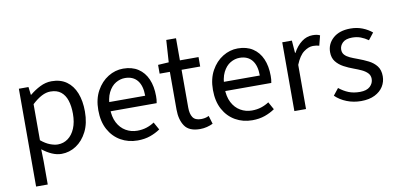

<svg xmlns="http://www.w3.org/2000/svg" viewBox="-77 -886 2777 1336"><g transform="rotate(-10 1311.5 -218.5)"><path d="M82 205.1V-486.1H150L156.9 -430H159.6Q192.7 -457.9 232.6 -478Q272.6 -498.1 314.6 -498.1Q377.4 -498.1 420.3 -467.5Q463.1 -437 485.2 -381.3Q507.3 -325.5 507.3 -250.4Q507.3 -167.6 477.7 -109Q448 -50.4 400.2 -19.2Q352.3 12 296.8 12Q263.9 12 229.7 -2.9Q195.5 -17.8 162.1 -44.3L164.3 40.5V205.1ZM282.6 -57.2Q322.8 -57.2 354.4 -80.3Q385.9 -103.3 404.1 -146.5Q422.4 -189.7 422.4 -249.7Q422.4 -303.3 409.3 -343.7Q396.2 -384 368.1 -406.5Q340 -428.9 294.2 -428.9Q263.8 -428.9 232 -412.3Q200.2 -395.8 164.3 -362.5V-107.8Q197.6 -80.2 228.3 -68.7Q259 -57.2 282.6 -57.2Z M834.4 12Q768.8 12 715.7 -18.3Q662.5 -48.6 631.4 -105.5Q600.4 -162.5 600.4 -242.9Q600.4 -322.1 632.1 -379.2Q663.7 -436.4 713.8 -467.2Q763.8 -498 819.9 -498Q882.3 -498 925.5 -469.7Q968.8 -441.5 991.1 -390.3Q1013.4 -339.2 1013.4 -270Q1013.4 -257.5 1012.5 -245.2Q1011.6 -232.9 1008.9 -220.8H659.3V-285.6H939.2Q939.2 -356.4 908.7 -393.9Q878.1 -431.3 821.1 -431.3Q787.7 -431.3 756 -412.7Q724.3 -394 703.5 -352.8Q682.7 -311.5 682.7 -243.7Q682.7 -181.8 704.4 -139.9Q726.2 -98 763.1 -76.6Q799.9 -55.3 843.7 -55.3Q879.2 -55.3 909.4 -65Q939.7 -74.8 964.7 -91.6L994.6 -37.7Q963.3 -16 923.7 -2Q884.1 12 834.4 12Z M1276.2 9.2Q1198.5 9.2 1167.9 -36Q1137.2 -81.3 1137.2 -153.3V-419.3H1064.9V-481.4L1140.9 -486L1151 -642.3H1219.9V-486H1351.5V-419.3H1219.9V-151.8Q1219.9 -107.6 1236.5 -82.8Q1253.2 -58 1294.7 -58Q1308.1 -58 1321.9 -60.6Q1335.7 -63.2 1350 -70.3L1367.5 -12.2Q1348.5 -2.8 1324.8 3.2Q1301.1 9.2 1276.2 9.2Z M1644.4 12Q1578.8 12 1525.7 -18.3Q1472.5 -48.6 1441.4 -105.5Q1410.4 -162.5 1410.4 -242.9Q1410.4 -322.1 1442.1 -379.2Q1473.7 -436.4 1523.8 -467.2Q1573.8 -498 1629.9 -498Q1692.3 -498 1735.5 -469.7Q1778.8 -441.5 1801.1 -390.3Q1823.4 -339.2 1823.4 -270Q1823.4 -257.5 1822.5 -245.2Q1821.6 -232.9 1818.9 -220.8H1469.3V-285.6H1749.2Q1749.2 -356.4 1718.7 -393.9Q1688.1 -431.3 1631.1 -431.3Q1597.7 -431.3 1566 -412.7Q1534.3 -394 1513.5 -352.8Q1492.7 -311.5 1492.7 -243.7Q1492.7 -181.8 1514.4 -139.9Q1536.2 -98 1573.1 -76.6Q1609.9 -55.3 1653.7 -55.3Q1689.2 -55.3 1719.4 -65Q1749.7 -74.8 1774.7 -91.6L1804.6 -37.7Q1773.3 -16 1733.7 -2Q1694.1 12 1644.4 12Z M1943 0V-486.1H2011L2017.9 -397.6H2020.6Q2045.5 -444.1 2081.1 -471.1Q2116.8 -498.1 2158.9 -498.1Q2174.9 -498.1 2187.2 -495.9Q2199.5 -493.7 2210.7 -488.1L2192.6 -417.9Q2182.2 -420.9 2172.8 -422.4Q2163.3 -423.9 2148.2 -423.9Q2117.4 -423.9 2083.8 -399.1Q2050.2 -374.3 2025.3 -312.1V0Z M2413.5 12Q2359.8 12 2312.6 -6.6Q2265.4 -25.1 2232.1 -57.7L2270 -105.6Q2301.8 -79.9 2336.4 -66Q2371 -52.1 2416.2 -52.1Q2464.1 -52.1 2487.9 -74.4Q2511.7 -96.8 2511.7 -127.6Q2511.7 -152.6 2495.6 -169.2Q2479.5 -185.7 2454.6 -197.4Q2429.6 -209 2402 -219Q2365.8 -232 2333 -249.6Q2300.2 -267.3 2279.5 -293.7Q2258.8 -320.2 2258.8 -360.1Q2258.8 -418.9 2303.4 -458.5Q2348 -498.1 2426.5 -498.1Q2472.1 -498.1 2510.9 -482.8Q2549.7 -467.4 2577.6 -443.5L2539.8 -395.5Q2514.3 -413.6 2487.3 -423.8Q2460.3 -434 2427.5 -434Q2381.4 -434 2359.7 -412.8Q2338 -391.6 2338 -364.3Q2338 -341.9 2351.2 -327.3Q2364.4 -312.7 2387.7 -302Q2411 -291.4 2441.1 -280.7Q2479.1 -266.8 2513.5 -249.5Q2548 -232.1 2569.4 -204.5Q2590.8 -176.9 2590.8 -132.5Q2590.8 -93.1 2570.4 -60.3Q2550 -27.6 2510.4 -7.8Q2470.8 12 2413.5 12Z"/></g></svg>

Font: Source Sans 3 VF
Style: Regular
Weight: 200
Designer: Paul D. Hunt
Foundry: Adobe
Version: Version 3.046;hotconv 1.0.118;makeotfexe 2.5.65603